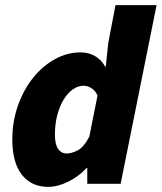

<svg xmlns="http://www.w3.org/2000/svg" viewBox="-20 -716 630 748"><path d="M392 -456 402 -550 430 -696H590L450 0H320V-62H318Q285 -27 244.5 -7.5Q204 12 168 12Q102 12 65 -35.5Q28 -83 28 -172Q28 -243 50 -305Q72 -367 109 -413Q146 -459 194 -485.5Q242 -512 294 -512Q326 -512 351 -497Q376 -482 390 -456ZM240 -118Q259 -118 283 -130.5Q307 -143 328 -184L360 -344Q351 -364 335.5 -373Q320 -382 306 -382Q284 -382 264 -368Q244 -354 228.5 -329Q213 -304 203.5 -269Q194 -234 194 -192Q194 -153 206.5 -135.5Q219 -118 240 -118Z"/></svg>

Font: mr_Source Sans Pro
Style: Italic
Weight: 900
Italic angle: -11°
Designer: Paul D. Hunt
Foundry: Adobe Systems Incorporated
Version: Version 1.076;July 10, 2024;FontCreator 11.5.0.2430 64-bit